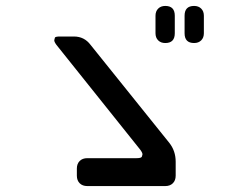

<svg xmlns="http://www.w3.org/2000/svg" viewBox="-20 -783 768 647"><path d="M634 -638Q649 -638 658 -647Q667 -656 667 -671V-730Q667 -745 658 -754Q649 -763 634 -763Q602 -763 602 -730V-671Q602 -638 634 -638ZM537 -638Q569 -638 569 -671V-730Q569 -763 537 -763Q522 -763 513 -754Q504 -745 504 -730V-671Q504 -656 513 -647Q522 -638 537 -638ZM460 -262Q460 -261 458 -255Q456 -250 440 -250H274Q258 -250 248.5 -240.5Q239 -231 239 -215V-191Q239 -175 248.5 -165.5Q258 -156 274 -156H537Q553 -156 562.5 -165.5Q572 -175 572 -191V-238Q572 -274 551 -301L285 -632Q264 -660 229 -660H183Q166 -660 165 -656Q163 -650 163 -648Q162 -643 170 -632L453 -278Q461 -267 460 -262Z"/></svg>

Font: WDXL Lubrifont TC
Style: Regular
Weight: 400
Designer: [WDXL Lubrifont] Copyright 2020-2022 (c) NightFurySL2001, Skr-ZERO; [ZCOOL QingKe HuangYou] Copyright 2018-2022 (c) The 
Version: Version 2.001;hotconv 1.1.1;makeotfexe 2.6.0